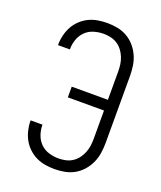

<svg xmlns="http://www.w3.org/2000/svg" viewBox="-139 -831 778 928"><g transform="rotate(20 250.0 -367.5)"><path d="M253 8Q228 8 204 4Q180 0 158 -10.5Q136 -21 117.5 -38.5Q99 -56 87.5 -77Q76 -98 70 -122.5Q64 -147 64 -171V-174H125V-172Q125 -147 133.5 -122.5Q142 -98 160 -80Q178 -62 203 -54.5Q228 -47 253 -47Q271 -47 289.5 -51Q308 -55 323.5 -65Q339 -75 350.5 -90Q362 -105 369 -122.5Q376 -140 378.5 -158Q381 -176 381 -195V-340H195V-395H381V-540Q381 -559 378.5 -577Q376 -595 369 -612.5Q362 -630 350.5 -645Q339 -660 323.5 -670Q308 -680 289.5 -684Q271 -688 253 -688Q228 -688 203 -680.5Q178 -673 160 -655Q142 -637 133.5 -612.5Q125 -588 125 -563V-561H64V-564Q64 -588 70 -612.5Q76 -637 87.5 -658Q99 -679 117.5 -696.5Q136 -714 158 -724.5Q180 -735 204 -739Q228 -743 253 -743Q279 -743 305 -738Q331 -733 354 -720Q377 -707 394.5 -687Q412 -667 423 -643Q434 -619 438 -592.5Q442 -566 442 -540V-195Q442 -169 438 -142.5Q434 -116 423 -92Q412 -68 394.5 -48Q377 -28 354 -15Q331 -2 305 3Q279 8 253 8Z"/></g></svg>

Font: Iosevka Custom Light
Style: Regular
Weight: 300
Monospace: yes
Designer: Belleve Invis
Foundry: Belleve Invis
Version: Version 27.3.5